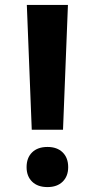

<svg xmlns="http://www.w3.org/2000/svg" viewBox="-20 -750 385 780"><path d="M109 -223 89 -730H256L236 -223ZM173 10Q133 10 110.5 -12Q88 -34 88 -71Q88 -109 110.5 -131Q133 -153 173 -153Q212 -153 234.5 -131Q257 -109 257 -71Q257 -34 234.5 -12Q212 10 173 10Z"/></svg>

Font: M PLUS 2 Thin
Style: Bold
Weight: 700
Version: Version 1.001